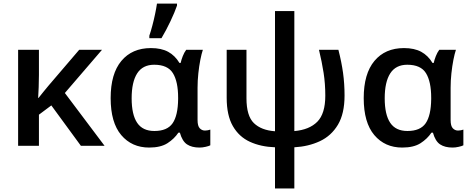

<svg xmlns="http://www.w3.org/2000/svg" viewBox="-20 -821 2646 1081"><path d="M554.2 -540.5 345.2 -297.4 568.8 0H435.5L269 -227.5L199.2 -175.3V0H82V-540.5H199.2V-399.4Q198.7 -364.3 197.8 -330.1Q196.8 -295.9 194.8 -269.5H196.8Q210.4 -286.6 224.1 -303.5Q237.8 -320.3 252 -337.4L425.8 -540.5Z M819.8 9.8Q722.2 9.8 662.6 -60.5Q603 -130.9 603 -268.6Q603 -405.8 663.3 -478Q723.6 -550.3 829.6 -550.3Q888.2 -550.3 926.8 -529.3Q965.3 -508.3 990.2 -466.8H997.1Q1001 -484.4 1009 -504.9Q1017.1 -525.4 1028.3 -540.5H1122.1Q1114.7 -518.6 1107.9 -483.9Q1101.1 -449.2 1096.7 -408.2Q1092.3 -367.2 1092.3 -327.1V-145.5Q1092.3 -111.8 1104.5 -98.9Q1116.7 -85.9 1134.3 -85.9Q1141.1 -85.9 1150.4 -87.6Q1159.7 -89.4 1164.1 -91.3V-2.9Q1156.2 1.5 1137.9 5.6Q1119.6 9.8 1103.5 9.8Q1059.6 9.8 1032.7 -8.3Q1005.9 -26.4 992.7 -74.2H984.4Q961.4 -39.6 923.1 -14.9Q884.8 9.8 819.8 9.8ZM849.1 -83.5Q921.9 -83.5 951.9 -127.2Q981.9 -170.9 982.9 -263.7V-270.5Q982.9 -361.3 953.6 -408.9Q924.3 -456.5 848.1 -456.5Q783.7 -456.5 752.4 -408Q721.2 -359.4 721.2 -267.6Q721.2 -175.8 752.2 -129.6Q783.2 -83.5 849.1 -83.5ZM820.8 -606V-620.1Q829.1 -644 837.6 -676.3Q846.2 -708.5 853 -741.2Q859.9 -773.9 863.8 -800.8H976.6V-789.6Q963.9 -752.4 939.7 -701.4Q915.5 -650.4 889.2 -606Z M1637.2 -758.8V-83Q1721.7 -90.3 1766.6 -135.7Q1811.5 -181.2 1811.5 -282.2Q1811.5 -349.6 1802 -410.6Q1792.5 -471.7 1775.9 -540.5H1885.3Q1902.8 -472.7 1911.4 -410.9Q1919.9 -349.1 1919.9 -283.2Q1919.9 -181.2 1882.6 -118.7Q1845.2 -56.2 1781 -26.1Q1716.8 3.9 1637.2 8.3V240.2H1528.3V8.3Q1448.2 5.4 1387 -22.7Q1325.7 -50.8 1291 -111.1Q1256.3 -171.4 1256.3 -270.5V-540.5H1367.7V-267.6Q1367.7 -168.5 1409.4 -127.9Q1451.2 -87.4 1528.3 -82V-758.8Z M2244.6 9.8Q2147 9.8 2087.4 -60.5Q2027.8 -130.9 2027.8 -268.6Q2027.8 -405.8 2088.1 -478Q2148.4 -550.3 2254.4 -550.3Q2313 -550.3 2351.6 -529.3Q2390.1 -508.3 2415 -466.8H2421.9Q2425.8 -484.4 2433.8 -504.9Q2441.9 -525.4 2453.1 -540.5H2546.9Q2539.6 -518.6 2532.7 -483.9Q2525.9 -449.2 2521.5 -408.2Q2517.1 -367.2 2517.1 -327.1V-145.5Q2517.1 -111.8 2529.3 -98.9Q2541.5 -85.9 2559.1 -85.9Q2565.9 -85.9 2575.2 -87.6Q2584.5 -89.4 2588.9 -91.3V-2.9Q2581.1 1.5 2562.7 5.6Q2544.4 9.8 2528.3 9.8Q2484.4 9.8 2457.5 -8.3Q2430.7 -26.4 2417.5 -74.2H2409.2Q2386.2 -39.6 2347.9 -14.9Q2309.6 9.8 2244.6 9.8ZM2273.9 -83.5Q2346.7 -83.5 2376.7 -127.2Q2406.7 -170.9 2407.7 -263.7V-270.5Q2407.7 -361.3 2378.4 -408.9Q2349.1 -456.5 2272.9 -456.5Q2208.5 -456.5 2177.2 -408Q2146 -359.4 2146 -267.6Q2146 -175.8 2177 -129.6Q2208 -83.5 2273.9 -83.5Z"/></svg>

Font: Open Sans SemiBold
Style: Regular
Weight: 600
Designer: Monotype Design Team
Foundry: Monotype Imaging Inc.
Version: Version 3.003; ttfautohint (v1.8.4)